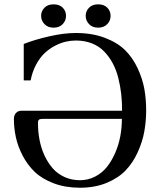

<svg xmlns="http://www.w3.org/2000/svg" viewBox="-20 -861 750 896"><path d="M171.9 -787.1Q171.9 -809.1 187.5 -825Q203.1 -840.8 230 -840.8Q257.3 -840.8 272.7 -825.2Q288.1 -809.6 288.1 -787.1Q288.1 -764.6 272.5 -748.3Q256.8 -731.9 230 -731.9Q203.6 -731.9 187.7 -748.3Q171.9 -764.6 171.9 -787.1ZM379.9 -787.1Q379.9 -809.1 395.5 -825Q411.1 -840.8 438 -840.8Q465.3 -840.8 480.7 -825.2Q496.1 -809.6 496.1 -787.1Q496.1 -764.6 480.5 -748.3Q464.8 -731.9 438 -731.9Q411.6 -731.9 395.8 -748.3Q379.9 -764.6 379.9 -787.1ZM44.9 -306.2Q44.9 -322.8 54.4 -333.5Q64 -344.2 80.1 -344.2H549.8Q549.8 -384.8 545.7 -422.1Q541.5 -459.5 532 -497.3Q522.5 -535.2 505.9 -565.9Q489.3 -596.7 466.1 -620.8Q442.9 -645 409.2 -658.4Q375.5 -671.9 334 -671.9Q311 -671.9 287.1 -666.5Q263.2 -661.1 236.8 -647.5Q210.4 -633.8 188.5 -613.3Q166.5 -592.8 148.7 -559.8Q130.9 -526.9 123 -485.8H90.8V-655.8Q141.1 -675.8 209.5 -691.4Q277.8 -707 334 -707Q410.2 -707 469.2 -684.6Q528.3 -662.1 564 -626.7Q599.6 -591.3 622.3 -542.5Q645 -493.7 653.6 -446Q662.1 -398.4 662.1 -346.2Q662.1 -294.9 653.3 -246.6Q644.5 -198.2 622.3 -149.7Q600.1 -101.1 565.9 -65.4Q531.7 -29.8 477.1 -7.3Q422.4 15.1 353 15.1Q285.2 15.1 230.5 -5.6Q175.8 -26.4 141.8 -59.1Q107.9 -91.8 85.4 -135.3Q63 -178.7 54 -220.9Q44.9 -263.2 44.9 -306.2ZM157.2 -287.1Q157.2 -246.1 164.6 -207.8Q171.9 -169.4 187.7 -135.3Q203.6 -101.1 226.1 -75.4Q248.5 -49.8 281.2 -34.9Q314 -20 353 -20Q391.1 -20 423.8 -36.9Q456.5 -53.7 479 -82Q501.5 -110.4 517.6 -147.5Q533.7 -184.6 541.3 -224.9Q548.8 -265.1 548.8 -306.2H178.2Q167 -306.2 162.1 -302.5Q157.2 -298.8 157.2 -287.1Z"/></svg>

Font: Heuristica
Style: Regular
Weight: 400
Version: Version 1.0.2